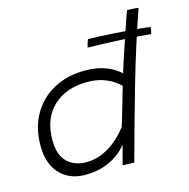

<svg xmlns="http://www.w3.org/2000/svg" viewBox="-104 -805 890 906"><g transform="rotate(-15 341.0 -352.0)"><path d="M676 -565Q644.5 -568 604.2 -570.8Q564 -573.5 521.5 -575.5Q479 -577.5 439.5 -579Q400 -580.5 369.5 -580.5Q372.5 -592.5 376 -604Q379.5 -615.5 381.5 -619Q402.5 -619 435.8 -617.5Q469 -616 506.8 -613.5Q544.5 -611 580.5 -608Q616.5 -605 643.8 -602.5Q671 -600 682 -597.5Q681.5 -589 680 -580.8Q678.5 -572.5 676 -565ZM385.5 -1.5Q388 -11.5 393.2 -31.2Q398.5 -51 403.5 -70Q408.5 -89 410.5 -96.5Q408 -92 394.2 -77.2Q380.5 -62.5 355.5 -45.5Q330.5 -28.5 292.8 -16Q255 -3.5 204 -3.5Q153 -3.5 115 -25.8Q77 -48 56 -89.8Q35 -131.5 35 -190.5Q35 -278 72.2 -342.8Q109.5 -407.5 175.5 -443.5Q241.5 -479.5 327 -479.5Q377.5 -479.5 413 -468.5Q448.5 -457.5 470 -443.2Q491.5 -429 500 -420Q505 -438 514.8 -467.8Q524.5 -497.5 536.5 -532.8Q548.5 -568 559.8 -602.2Q571 -636.5 580.5 -663.5Q590 -690.5 595 -703.5Q609 -703.5 625 -702.5Q641 -701.5 650.5 -700Q589 -523 539 -348.2Q489 -173.5 442 0Q435 0 423 -0.2Q411 -0.5 400.2 -1Q389.5 -1.5 385.5 -1.5ZM224 -60Q266.5 -60 301.2 -74.8Q336 -89.5 362.5 -110.5Q389 -131.5 405.5 -150.2Q422 -169 428 -176.5Q432 -189.5 439.8 -215.5Q447.5 -241.5 456 -271Q464.5 -300.5 472 -326Q479.5 -351.5 483 -363.5Q473.5 -374 452.5 -388.5Q431.5 -403 399.5 -413.8Q367.5 -424.5 325 -424.5Q220.5 -424.5 158.2 -365.2Q96 -306 96 -201.5Q96 -129.5 131.5 -94.8Q167 -60 224 -60Z"/></g></svg>

Font: Grandstander Thin ExtraLight
Style: Italic
Weight: 250
Italic angle: -15°
Version: Version 1.200